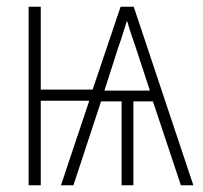

<svg xmlns="http://www.w3.org/2000/svg" viewBox="-20 -550 603 570"><path d="M65 0H101V-251H245L161 0H198L280 -249H341V0H376V-249H434L517 0H554L377 -530H338L255 -284H101V-530H65ZM290 -281 331 -409C343 -442 348 -461 356 -486H358C365 -461 372 -441 383 -409L425 -281Z"/></svg>

Font: Noto Sans Mono SemiCondensed ExtraLight
Style: Regular
Weight: 200
Width: 4
Designer: Monotype Design Team
Foundry: Monotype Imaging Inc.
Version: Version 2.014